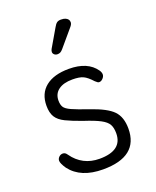

<svg xmlns="http://www.w3.org/2000/svg" viewBox="-115 -642 584 721"><g transform="rotate(-20 177.5 -281.5)"><path d="M173 10Q314 10 314 -102Q314 -148 290 -173Q266 -198 201 -220Q157 -235 136 -244.5Q115 -254 109 -264Q103 -274 103 -290Q103 -317 123 -332Q143 -347 179 -347Q207 -347 222 -340Q237 -333 256 -312Q262 -307 264.5 -305Q267 -303 271 -303Q279 -303 286 -310.5Q293 -318 293 -326Q293 -334 287 -343Q255 -389 180 -389Q120 -389 87 -362.5Q54 -336 54 -287Q54 -259 64.5 -242Q75 -225 99.5 -213Q124 -201 164 -187Q207 -173 228.5 -161.5Q250 -150 257.5 -136.5Q265 -123 265 -101Q265 -32 174 -32Q140 -32 113 -46Q86 -60 67 -87Q63 -93 59 -95.5Q55 -98 50 -98Q41 -98 34.5 -91.5Q28 -85 28 -77Q28 -66 43 -44Q84 10 173 10ZM247 -551Q247 -558 243.5 -562.5Q240 -567 233.5 -570Q227 -573 215 -573Q205 -573 199 -568.5Q193 -564 187 -553L145 -481Q142 -475 142 -470Q142 -464 147 -459.5Q152 -455 160 -455Q166 -455 171 -457.5Q176 -460 182 -467L238 -533Q247 -543 247 -551Z"/></g></svg>

Font: Beiruti Light
Style: Regular
Weight: 300
Designer: Arlette Boutros
Foundry: Boutros
Version: Version 1.41